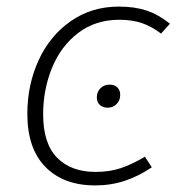

<svg xmlns="http://www.w3.org/2000/svg" viewBox="-20 -552 543 583"><path d="M496 -480 469 -450Q440 -472 410.5 -482Q381 -492 342 -492Q270 -492 217.5 -452Q165 -412 138 -346Q111 -280 111 -205Q111 -116 153.5 -73Q196 -30 270 -30Q313 -30 347 -41.5Q381 -53 420 -76L441 -44Q401 -17 359 -3Q317 11 269 11Q173 11 118 -45Q63 -101 63 -206Q63 -294 97 -368.5Q131 -443 194.5 -487.5Q258 -532 341 -532Q389 -532 425 -520Q461 -508 496 -480ZM274 -256Q274 -273 285 -284Q296 -295 313 -295Q328 -295 336.5 -286.5Q345 -278 345 -264Q345 -247 334 -236Q323 -225 307 -225Q292 -225 283 -233.5Q274 -242 274 -256Z"/></svg>

Font: Fira Sans ExtraLight
Style: Italic
Weight: 275
Italic angle: -8°
Designer: Carrois Corporate & Edenspiekermann AG
Foundry: Carrois Corporate GbR & Edenspiekermann AG
Version: Version 4.203